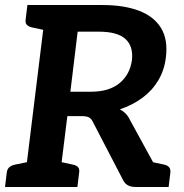

<svg xmlns="http://www.w3.org/2000/svg" viewBox="-26 -744 732 764"><path d="M69 0 158 -724H381Q467 -724 526.5 -701.5Q586 -679 614.5 -633Q643 -587 634 -515Q628 -465 604 -424.5Q580 -384 541 -355Q502 -326 451 -309Q463 -303 473.5 -292.5Q484 -282 491 -267L637 0H513Q477 0 464 -27L344 -258Q338 -271 328.5 -276.5Q319 -282 298 -282H242L207 0ZM254 -379H336Q408 -379 449.5 -413Q491 -447 499 -505Q505 -560 473 -589Q441 -618 367 -618H283ZM545 0 507 -114 573 -100ZM-6 0 1 -58Q3 -72 11.5 -79Q20 -86 34 -89L93 -101V0ZM182 -724 157 -623 101 -635Q88 -638 81 -645Q74 -652 76 -666L83 -724ZM183 0 208 -101 264 -89Q278 -86 284.5 -79Q291 -72 289 -58L282 0ZM545 0 571 -101 627 -89Q640 -86 646.5 -79Q653 -72 652 -58L645 0Z"/></svg>

Font: Aleo
Style: Bold Italic
Weight: 700
Italic angle: -7°
Version: Version 2.001;gftools[0.9.29]